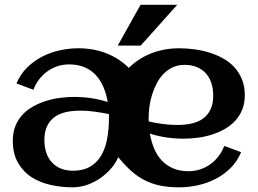

<svg xmlns="http://www.w3.org/2000/svg" viewBox="-20 -782 1091 813"><path d="M441.4 -298.8Q410.6 -305.2 380.4 -309.3Q350.1 -313.5 319.3 -313.5Q287.1 -313.5 259.5 -307.4Q231.9 -301.3 211.7 -286.9Q191.4 -272.5 179.7 -248.5Q168 -224.6 168 -189Q168 -160.2 175.8 -136.2Q183.6 -112.3 199 -95.2Q214.4 -78.1 237.1 -68.6Q259.8 -59.1 289.6 -59.1Q331.1 -59.1 360.1 -75.4Q389.2 -91.8 407.2 -121.3Q425.3 -150.9 433.3 -192.1Q441.4 -233.4 441.4 -283.2ZM609.9 -267.6Q640.1 -260.7 670.4 -256.8Q700.7 -252.9 731.4 -252.9Q763.7 -252.9 791.3 -259Q818.8 -265.1 839.1 -279.5Q859.4 -293.9 871.1 -317.9Q882.8 -341.8 882.8 -377.4Q882.8 -406.2 875 -430.2Q867.2 -454.1 851.8 -471.2Q836.4 -488.3 814 -497.8Q791.5 -507.3 761.7 -507.3Q733.9 -507.3 711.7 -497.1Q689.5 -486.8 672.6 -469.5Q655.8 -452.1 643.8 -429.2Q631.8 -406.2 624 -381.3Q616.2 -356.4 612.8 -331.1Q609.4 -305.7 609.4 -283.2Q609.4 -279.3 609.6 -275.4Q609.9 -271.5 609.9 -267.6ZM1016.6 -378.9Q1016.6 -344.2 1005.4 -317.1Q994.1 -290 974.9 -269.5Q955.6 -249 930.2 -234.9Q904.8 -220.7 876 -211.7Q847.2 -202.6 816.7 -198.7Q786.1 -194.8 757.3 -194.8Q720.7 -194.8 685.1 -200Q649.4 -205.1 614.7 -216.3Q620.1 -184.1 631.8 -155Q643.6 -126 663.3 -104.2Q683.1 -82.5 711.4 -69.8Q739.7 -57.1 778.8 -57.1Q804.7 -57.1 828.1 -64.9Q851.6 -72.8 871.1 -86.9Q890.6 -101.1 905.5 -120.6Q920.4 -140.1 929.7 -164.1L1001 -137.7Q984.9 -99.1 956.8 -71Q928.7 -43 893.3 -24.7Q857.9 -6.3 818.1 2.4Q778.3 11.2 739.3 11.2Q694.3 11.2 658.7 3.9Q623 -3.4 592.8 -18.8Q562.5 -34.2 535.4 -58.3Q508.3 -82.5 480.5 -116.7Q471.2 -93.3 452.1 -70.6Q433.1 -47.9 407.5 -29.5Q381.8 -11.2 351.1 0Q320.3 11.2 287.6 11.2Q240.7 11.2 195.1 1.2Q149.4 -8.8 113.8 -31.7Q78.1 -54.7 56.2 -92.8Q34.2 -130.9 34.2 -187Q34.2 -221.7 45.4 -249Q56.6 -276.4 75.9 -296.9Q95.2 -317.4 120.8 -331.5Q146.5 -345.7 175.3 -354.7Q204.1 -363.8 234.6 -367.7Q265.1 -371.6 293.9 -371.6Q330.1 -371.6 365.7 -366.5Q401.4 -361.3 436 -350.1Q430.7 -382.3 418.9 -411.1Q407.2 -439.9 387.7 -461.9Q368.2 -483.9 339.6 -496.6Q311 -509.3 272.5 -509.3Q246.6 -509.3 223.1 -501.5Q199.7 -493.7 180.2 -479.5Q160.6 -465.3 145.5 -445.6Q130.4 -425.8 121.6 -401.9L49.8 -428.7Q65.9 -467.3 94.2 -495.4Q122.6 -523.4 157.7 -541.7Q192.9 -560.1 232.7 -568.8Q272.5 -577.6 312 -577.6Q377 -577.6 431.4 -555.9Q485.8 -534.2 525.4 -494.6Q565.4 -534.2 619.9 -555.9Q674.3 -577.6 739.3 -577.6Q770.5 -577.6 803.2 -573.2Q835.9 -568.8 866.7 -559.3Q897.5 -549.8 924.8 -534.7Q952.1 -519.5 972.4 -497.3Q992.7 -475.1 1004.6 -445.8Q1016.6 -416.5 1016.6 -378.9ZM730.5 -761.7 575.7 -588.9H478.5L575.2 -761.7Z"/></svg>

Font: Aclonica
Style: Regular
Weight: 400
Designer: Astigmatic (AOETI)
Foundry: Astigmatic (AOETI)
Version: Version 1.000